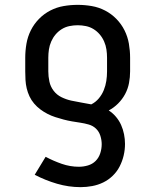

<svg xmlns="http://www.w3.org/2000/svg" viewBox="-20 -548 640 791"><path d="M312 223Q263 223 215 209Q167 195 123 172L168 98Q200 115 234.5 127Q269 139 305 139Q324 139 342.5 133.5Q361 128 374 115Q387 102 393 83.5Q399 65 399 46Q399 29 393.5 11.5Q388 -6 375.5 -18Q363 -30 345.5 -35Q328 -40 311 -42.5Q294 -45 276.5 -48Q259 -51 242 -55.5Q225 -60 208 -65.5Q191 -71 175.5 -79Q160 -87 146 -97.5Q132 -108 120.5 -121.5Q109 -135 101.5 -151Q94 -167 90 -184Q86 -201 85 -218.5Q84 -236 84 -254V-310Q84 -339 89 -368Q94 -397 107 -423Q120 -449 140.5 -470Q161 -491 187 -504.5Q213 -518 242 -523Q271 -528 300 -528Q329 -528 358 -523Q387 -518 413 -504.5Q439 -491 459.5 -470Q480 -449 493 -423Q506 -397 511 -368Q516 -339 516 -310V-254Q516 -230 511.5 -206Q507 -182 495.5 -160.5Q484 -139 466.5 -121.5Q449 -104 428 -93Q445 -82 458 -66.5Q471 -51 479 -33Q487 -15 491 5Q495 25 495 45Q495 69 489.5 92.5Q484 116 473 137.5Q462 159 444.5 176Q427 193 405.5 203.5Q384 214 360 218.5Q336 223 312 223ZM356 -118Q374 -127 387 -142.5Q400 -158 407.5 -176.5Q415 -195 418 -214.5Q421 -234 421 -254V-310Q421 -327 418.5 -344Q416 -361 409 -377Q402 -393 391 -406Q380 -419 365.5 -428Q351 -437 334 -440.5Q317 -444 300 -444Q283 -444 266 -440.5Q249 -437 234.5 -428Q220 -419 209 -406Q198 -393 191 -377Q184 -361 181.5 -344Q179 -327 179 -310V-254Q179 -233 183.5 -212Q188 -191 201 -174Q214 -157 233.5 -147.5Q253 -138 273.5 -133.5Q294 -129 315 -125.5Q336 -122 356 -118Z"/></svg>

Font: Iosevka Etoile Medium
Style: Regular
Weight: 500
Designer: Belleve Invis
Foundry: Belleve Invis
Version: Version 22.1.2; ttfautohint (v1.8.4)